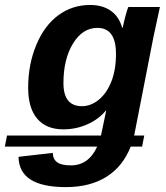

<svg xmlns="http://www.w3.org/2000/svg" viewBox="-62 -557 682 789"><path d="M-33.2 0H353L374.5 -103H373.5Q341.8 -65.4 295.4 -45.4Q249 -25.4 198.2 -25.4Q128.4 -25.4 91.1 -69.1Q53.7 -112.8 53.7 -195.8Q53.7 -292.5 87.2 -372.6Q120.6 -452.6 178 -494.6Q235.4 -536.6 308.1 -536.6Q359.4 -536.6 393.3 -512.7Q427.2 -488.8 439.9 -443.4H442.4Q446.3 -464.4 453.4 -490.5Q460.4 -516.6 465.3 -528.3H595.2L568.8 -406.2L489.3 0H530.8L522 45.4H475.1Q442.9 127.4 375.2 169.7Q307.6 211.9 208.5 211.9Q15.6 211.9 14.2 87.4L154.8 71.3Q155.8 97.7 173.3 110.1Q190.9 122.6 229.5 122.6Q302.2 122.6 337.4 45.4H-42ZM414.6 -335.4Q414.6 -442.4 338.4 -442.4Q277.3 -442.4 238 -378.2Q198.7 -314 198.7 -215.3Q198.7 -120.6 274.9 -120.6Q311.5 -120.6 344 -147.2Q376.5 -173.8 395.5 -221.7Q414.6 -269.5 414.6 -335.4Z"/></svg>

Font: Liberation Mono
Style: Bold Italic
Weight: 700
Italic angle: -12°
Monospace: yes
Designer: Steve Matteson
Foundry: Ascender Corporation
Version: Version 2.1.5